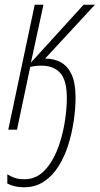

<svg xmlns="http://www.w3.org/2000/svg" viewBox="-20 -549 422 813"><path d="M81 244Q60 244 41.5 239.5Q23 235 11 228V189Q23 197 40.5 203.5Q58 210 83 210Q131 210 165 176.5Q199 143 220.5 90.5Q242 38 252.5 -22Q263 -82 263 -134Q263 -209 235 -240Q207 -271 155 -271Q141 -271 129.5 -269.5Q118 -268 108 -266L52 0H15L127 -529H164L111 -284L334 -529H382L171 -301Q208 -301 237 -285.5Q266 -270 283 -234Q300 -198 300 -136Q300 -91 292.5 -39Q285 13 269.5 63Q254 113 228.5 154Q203 195 166.5 219.5Q130 244 81 244Z"/></svg>

Font: Noto Sans Condensed ExtraLight
Style: Italic
Weight: 200
Width: 3
Italic angle: -12°
Designer: Monotype Design Team
Foundry: Monotype Imaging Inc.
Version: Version 2.013; ttfautohint (v1.8.4.7-5d5b)